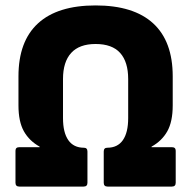

<svg xmlns="http://www.w3.org/2000/svg" viewBox="-20 -687 704 707"><path d="M51 0Q37 0 37 -14V-132Q37 -145 51 -145H126V-147Q88 -168 68 -203.5Q48 -239 48 -299V-406Q48 -535 120 -601Q192 -667 332 -667Q472 -667 544 -601Q616 -535 616 -406V-299Q616 -239 596 -203.5Q576 -168 538 -147V-145H613Q627 -145 627 -132V-14Q627 0 613 0H376Q362 0 362 -14V-129Q362 -143 375 -143Q413 -143 432.5 -171Q452 -199 452 -252V-396Q452 -459 422.5 -492Q393 -525 332 -525Q272 -525 242 -492Q212 -459 212 -396V-252Q212 -199 231.5 -171Q251 -143 289 -143Q302 -143 302 -129V-14Q302 0 288 0Z"/></svg>

Font: Sofia Sans Black
Style: Regular
Weight: 900
Designer: Botio Nikoltchev, Ani Petrova
Foundry: lettersoup
Version: Version 4.100; ttfautohint (v1.8.3)